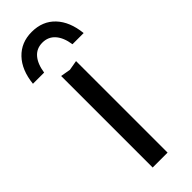

<svg xmlns="http://www.w3.org/2000/svg" viewBox="-298 -815 838 838"><g transform="rotate(-45 120.5 -396.0)"><path d="M277 -628H208Q201 -675 178.5 -700.5Q156 -726 120 -726Q84 -726 62 -700.5Q40 -675 33 -628H-36Q-28 -705 13.5 -748.5Q55 -792 120 -792Q187 -792 228 -748.5Q269 -705 277 -628ZM75 -565 121 -557 167 -565V0H75Z"/></g></svg>

Font: Unbounded Light
Style: Regular
Weight: 300
Designer: Luke Prowse, Jean-Baptiste Morizot, Fátima Lázaro, Florian Runge
Foundry: NaN
Version: Version 1.700